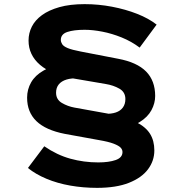

<svg xmlns="http://www.w3.org/2000/svg" viewBox="-20 -735 904 928"><path d="M554 -115 487 -185Q518 -184 540 -191.5Q562 -199 574 -215.5Q586 -232 586 -256Q586 -290 557 -306.5Q528 -323 491 -329L333 -356Q281 -365 241 -381.5Q201 -398 173.5 -421.5Q146 -445 132 -474.5Q118 -504 118 -539Q118 -575 134 -606.5Q150 -638 183 -662Q216 -686 267 -700.5Q318 -715 389 -715Q456 -715 521.5 -702.5Q587 -690 643 -668Q699 -646 737 -616L655 -505Q615 -535 568 -554Q521 -573 474.5 -582Q428 -591 389 -591Q337 -591 305.5 -580.5Q274 -570 274 -542Q274 -532 280.5 -521.5Q287 -511 307.5 -502.5Q328 -494 370 -486L551 -451Q642 -434 686 -389.5Q730 -345 730 -271Q730 -236 712 -202.5Q694 -169 655 -145Q616 -121 554 -115ZM449 173Q382 173 319.5 162Q257 151 204.5 129Q152 107 115 77L194 -28Q255 14 320 32Q385 50 455 50Q506 50 539 38.5Q572 27 572 0Q572 -12 563 -21.5Q554 -31 529.5 -40.5Q505 -50 458 -58L293 -88Q201 -106 156 -149.5Q111 -193 111 -263Q111 -303 130.5 -337Q150 -371 190.5 -394Q231 -417 293 -423L361 -356Q326 -358 301.5 -350.5Q277 -343 264 -327Q251 -311 251 -287Q251 -254 279 -237.5Q307 -221 340 -215L512 -184Q590 -169 637 -145.5Q684 -122 705 -88.5Q726 -55 726 -8Q726 42 695.5 83Q665 124 603.5 148.5Q542 173 449 173Z"/></svg>

Font: Lexend Zetta SemiBold
Style: Regular
Weight: 600
Designer: Bonnie Shaver-Troup, Thomas Jockin
Foundry: Lexend
Version: Version 1.007